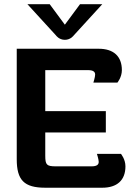

<svg xmlns="http://www.w3.org/2000/svg" viewBox="-20 -878 640 898"><path d="M283.3 -762.5 212.5 -858.3H108.3L241.7 -712.5C241.7 -712.5 255.8 -691.7 283.3 -691.7C310.8 -691.7 325 -712.5 325 -712.5L458.3 -858.3H354.2ZM58.3 -650V-133.3C58.3 -35.8 92.5 0 191.7 0H458.3C527.5 0 566.7 -35 566.7 -100C566.7 -133.3 545.8 -158.3 545.8 -158.3H433.3C433.3 -158.3 441.7 -132.5 441.7 -120.8C441.7 -108.3 433.3 -100 408.3 -100H241.7C198.3 -100 191.7 -106.7 191.7 -150V-258.3H475V-358.3H191.7V-550H391.7C416.7 -550 425 -541.7 425 -529.2C425 -517.5 416.7 -491.7 416.7 -491.7H529.2C529.2 -491.7 550 -516.7 550 -550C550 -615 510.8 -650 441.7 -650Z"/></svg>

Font: BoonHome
Style: Bold
Weight: 700
Designer: Sungsit Sawaiwan
Foundry: Sungsit Sawaiwan
Version: Version 0.2